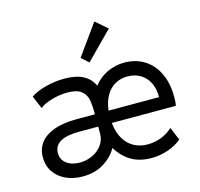

<svg xmlns="http://www.w3.org/2000/svg" viewBox="-112 -901 1076 1031"><g transform="rotate(-15 426.0 -386.0)"><path d="M43 -146.5Q43 -194.8 70.1 -228.8Q97.2 -262.7 147.7 -280.3Q198.2 -297.9 267.6 -297.9H373V-299.8Q373 -350.1 367.2 -379.9Q361.3 -409.7 336.9 -429.4Q312.5 -449.2 260.7 -449.2Q218.3 -449.2 173.1 -436.5Q127.9 -423.8 105.5 -404.3L75.2 -475.6Q104 -497.1 156.7 -511.2Q209.5 -525.4 262.7 -525.4Q329.1 -525.4 368.4 -503.9Q407.7 -482.4 425.3 -442.9Q455.6 -482.4 500.7 -503.9Q545.9 -525.4 596.7 -525.4Q658.7 -525.4 706.5 -496.1Q754.4 -466.8 781.5 -410.9Q808.6 -355 808.6 -277.3Q808.6 -245.6 804.7 -229.5H448.7Q453.6 -177.7 474.9 -141.4Q496.1 -105 529.8 -86.7Q563.5 -68.4 605.5 -68.4Q645.5 -68.4 681.6 -82.3Q717.8 -96.2 745.1 -122.1L775.4 -49.8Q746.1 -24.4 700.7 -8.3Q655.3 7.8 607.4 7.8Q541.5 7.8 494.9 -19.8Q448.2 -47.4 417 -99.1Q392.1 -53.7 342.5 -22.9Q293 7.8 224.6 7.8Q172.9 7.8 131.6 -11.2Q90.3 -30.3 66.7 -65.2Q43 -100.1 43 -146.5ZM229.5 -68.4Q265.6 -68.4 298.8 -83.7Q332 -99.1 352.5 -127Q373 -154.8 373 -190.4V-229.5H267.6Q196.3 -229.5 161.6 -208.7Q127 -188 127 -148.4Q127 -110.8 155.5 -89.6Q184.1 -68.4 229.5 -68.4ZM729.5 -297.9Q730.5 -341.3 714.6 -375.5Q698.7 -409.7 667.5 -429.4Q636.2 -449.2 592.8 -449.2Q555.7 -449.2 525.1 -432.1Q494.6 -415 474.6 -381.1Q454.6 -347.2 449.2 -297.9ZM377 -610.4 499 -780.3 564.5 -723.6 417 -574.2Z"/></g></svg>

Font: Reddit Sans Strawberry
Style: Regular
Weight: 400
Designer: Stephen Hutchings
Foundry: Reddit
Version: Version 1.013